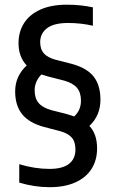

<svg xmlns="http://www.w3.org/2000/svg" viewBox="-20 -768 480 798"><path d="M351.5 -244.5Q383.5 -211 383.5 -151.5Q383.5 -101.5 360 -65.2Q336.5 -29 292.2 -9.5Q248 10 186.5 10Q123.5 10 60 -9V-85.5Q125 -66 185.5 -66Q239.5 -66 266.5 -86.8Q293.5 -107.5 293.5 -146.5Q293.5 -179 278 -196.5Q262.5 -214 229.5 -223L162.5 -240.5Q101.5 -257 72.2 -293Q43 -329 43 -388.5Q43 -420.5 55.5 -447.8Q68 -475 91 -496Q57 -531.5 57 -588.5Q57 -636 80 -672Q103 -708 148 -728.2Q193 -748.5 258 -748.5Q315 -748.5 366 -737.5V-661Q316.5 -672.5 263.5 -672.5Q203.5 -672.5 175.2 -650.5Q147 -628.5 147 -593Q147 -563.5 162.2 -546.2Q177.5 -529 210 -520L276.5 -503Q340.5 -486 369 -450Q397.5 -414 397.5 -353.5Q397.5 -288 351.5 -244.5ZM259 -293.5Q278 -288 288.5 -284Q303 -298 309.8 -314Q316.5 -330 316.5 -349.5Q316.5 -384 299.5 -403.5Q282.5 -423 246.5 -433L180 -450Q166.5 -453.5 152 -458.5Q124 -429.5 124 -392.5Q124 -359.5 140.5 -340Q157 -320.5 192.5 -310.5Z"/></svg>

Font: Encode Sans Condensed Medium
Style: Regular
Weight: 500
Width: 3
Designer: Multiple Designers
Foundry: Impallari Type
Version: Version 2.000